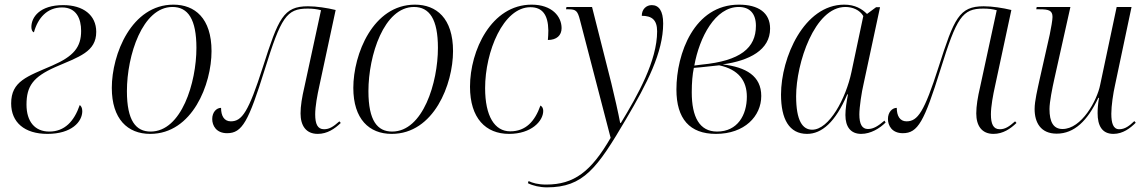

<svg xmlns="http://www.w3.org/2000/svg" viewBox="-20 -566 4926 826"><path d="M184 10C288 10 334 -42 334 -88C334 -103 328 -111 323 -114C299 -44 258 0 192 0C130 0 94 -43 94 -116C94 -196 123 -235 217 -277C321 -322 394 -343 394 -429C394 -501 338 -544 252 -544C151 -544 115 -492 115 -450C115 -438 119 -429 126 -427C143 -489 183 -534 247 -534C309 -534 329 -485 329 -433C329 -363 297 -324 205 -284C97 -237 28 -217 28 -121C28 -40 85 10 184 10Z M626 10C808 10 890 -204 890 -346C890 -488 818 -546 726 -546C546 -546 461 -333 461 -188C461 -54 529 10 626 10ZM628 0C565 0 526 -46 526 -174C526 -328 593 -536 722 -536C789 -536 825 -483 825 -360C825 -211 761 0 628 0Z M1347 10C1388 10 1420 -12 1446 -37L1440 -44C1414 -21 1397 -10 1374 -10C1346 -10 1336 -33 1336 -74C1336 -108 1345 -157 1354 -197L1424 -523C1387 -532 1342 -539 1305 -539C1199 -539 1178 -487 1111 -278C1049 -84 1021 -44 973 -44C944 -44 931 -68 931 -102C911 -102 893 -83 893 -54C893 -26 910 7 957 7C1022 7 1049 -43 1119 -267C1189 -492 1213 -529 1303 -529C1326 -529 1342 -527 1361 -522L1290 -194C1279 -147 1273 -110 1273 -78C1273 -26 1296 10 1347 10Z M1665 10C1847 10 1929 -204 1929 -346C1929 -488 1857 -546 1765 -546C1585 -546 1500 -333 1500 -188C1500 -54 1568 10 1665 10ZM1667 0C1604 0 1565 -46 1565 -174C1565 -328 1632 -536 1761 -536C1828 -536 1864 -483 1864 -360C1864 -211 1800 0 1667 0Z M2170 10C2266 10 2317 -45 2317 -89C2317 -101 2312 -108 2305 -112C2281 -44 2242 -1 2175 -1C2108 -1 2067 -66 2067 -187C2067 -344 2145 -535 2262 -535C2312 -535 2338 -504 2339 -435C2339 -420 2338 -406 2337 -394C2375 -394 2396 -414 2396 -445C2396 -495 2355 -546 2267 -546C2094 -546 2002 -349 2002 -193C2002 -57 2070 10 2170 10Z M2333 240C2490 240 2549 158 2673 -53C2764 -207 2833 -341 2833 -465C2833 -520 2814 -544 2784 -544C2761 -544 2741 -527 2741 -498C2784 -498 2807 -481 2807 -431C2807 -305 2724 -157 2651 -37H2648C2641 -76 2622 -159 2610 -208L2527 -536H2417L2415 -526H2426C2458 -526 2465 -519 2475 -480L2607 27C2523 172 2450 228 2330 228C2294 228 2271 221 2254 213L2251 222C2272 233 2303 240 2333 240Z M3060 10C3183 10 3255 -66 3255 -153C3255 -239 3190 -277 3089 -289C3204 -305 3293 -351 3293 -443C3293 -511 3243 -546 3159 -546C2966 -546 2890 -335 2890 -181C2890 -55 2947 10 3060 10ZM2998 -288 2967 -284C2989 -406 3057 -536 3158 -536C3206 -536 3232 -507 3232 -455C3232 -360 3166 -304 2998 -288ZM3065 0C2989 0 2956 -63 2956 -169C2956 -210 2959 -246 2965 -274C2997 -276 3051 -283 3074 -285C3158 -267 3193 -218 3193 -150C3193 -71 3153 0 3065 0Z M3452 10C3515 10 3574 -40 3625 -160H3628C3622 -128 3617 -97 3617 -71C3617 -20 3640 10 3685 10C3726 10 3765 -14 3790 -39L3785 -47C3758 -24 3738 -11 3714 -11C3688 -11 3677 -33 3677 -74C3677 -105 3687 -171 3695 -204L3766 -535H3749L3710 -506C3688 -528 3658 -546 3612 -546C3439 -546 3340 -318 3340 -159C3340 -54 3375 10 3452 10ZM3474 -8C3433 -8 3405 -46 3405 -152C3405 -293 3484 -536 3617 -536C3648 -536 3679 -523 3694 -497L3643 -256C3619 -142 3547 -8 3474 -8Z M4254 10C4295 10 4327 -12 4353 -37L4347 -44C4321 -21 4304 -10 4281 -10C4253 -10 4243 -33 4243 -74C4243 -108 4252 -157 4261 -197L4331 -523C4294 -532 4249 -539 4212 -539C4106 -539 4085 -487 4018 -278C3956 -84 3928 -44 3880 -44C3851 -44 3838 -68 3838 -102C3818 -102 3800 -83 3800 -54C3800 -26 3817 7 3864 7C3929 7 3956 -43 4026 -267C4096 -492 4120 -529 4210 -529C4233 -529 4249 -527 4268 -522L4197 -194C4186 -147 4180 -110 4180 -78C4180 -26 4203 10 4254 10Z M4770 10C4811 10 4843 -15 4866 -38L4860 -45C4839 -25 4820 -10 4795 -10C4769 -10 4761 -36 4761 -77C4761 -111 4769 -165 4777 -200L4848 -536H4784L4713 -201C4700 -134 4633 -11 4551 -11C4512 -11 4495 -41 4495 -97C4495 -127 4507 -187 4516 -227L4585 -536H4440L4438 -526H4452C4492 -526 4508 -521 4508 -493C4508 -480 4502 -446 4496 -417L4452 -222C4444 -184 4431 -132 4431 -97C4431 -39 4457 9 4526 9C4602 9 4659 -47 4705 -145H4708C4703 -116 4702 -94 4702 -79C4702 -27 4720 10 4770 10Z"/></svg>

Font: Noto Serif Display SemiCondensed Light
Style: Italic
Weight: 300
Width: 4
Italic angle: -12°
Designer: Monotype Design Team
Foundry: Monotype Imaging Inc.
Version: Version 2.009